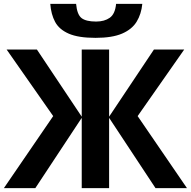

<svg xmlns="http://www.w3.org/2000/svg" viewBox="-20 -969 983 989"><path d="M254 -371 14 -714H170L401 -368V-714H542V-368L773 -714H929L689 -371L943 0H781L542 -362V0H401V-362L162 0H0ZM713 -949Q708 -897 684 -857.5Q660 -818 609 -796Q558 -774 472 -774Q384 -774 334.5 -795.5Q285 -817 264 -856Q243 -895 239 -949H372Q377 -894 400 -876Q423 -858 475 -858Q518 -858 545.5 -877.5Q573 -897 578 -949Z"/></svg>

Font: Noto IKEA Simplified Chinese
Style: Bold
Weight: 700
Designer: Monotype Design Team
Foundry: Monotype Imaging Inc.
Version: Version 1.100